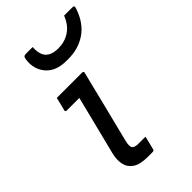

<svg xmlns="http://www.w3.org/2000/svg" viewBox="-240 -881 963 963"><g transform="rotate(-45 242.0 -399.0)"><path d="M96 -532H276Q287 -532 284 -521Q260 -425 236.5 -329.5Q213 -234 188 -136Q179 -100 190 -89Q199 -80 223 -80H273Q269 -63 265 -45.5Q261 -28 256 -10Q255 -3 251 -1.5Q247 0 242 0H208Q156 0 128.5 -18.5Q101 -37 94.5 -68Q88 -99 97 -137Q117 -218 137 -296Q157 -374 176 -452H87Q76 -452 79 -463Q84 -480 88 -497.5Q92 -515 96 -532ZM279 -702Q323 -702 359 -725.5Q395 -749 414 -798H471Q481 -798 483 -794Q485 -790 480 -776Q455 -703 401.5 -666Q348 -629 275 -629H263Q188 -629 151.5 -672Q115 -715 123 -776Q125 -790 129 -794Q133 -798 143 -798H191Q188 -748 209.5 -725Q231 -702 279 -702Z"/></g></svg>

Font: Recursive Sn Lnr St
Style: Italic
Weight: 400
Italic angle: -15°
Version: Version 1.079;hotconv 1.0.112;makeotfexe 2.5.65598; ttfautoh